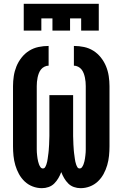

<svg xmlns="http://www.w3.org/2000/svg" viewBox="-20 -975 640 1003"><path d="M401 8Q383 8 366 2Q349 -4 336.5 -16.5Q324 -29 315 -44.5Q306 -60 300 -76Q294 -60 285 -44.5Q276 -29 263.5 -16.5Q251 -4 234 2Q217 8 199 8Q174 8 150.5 -1Q127 -10 109 -27Q91 -44 79 -66Q67 -88 60 -112Q53 -136 50.5 -161Q48 -186 48 -210V-525Q48 -551 52 -577.5Q56 -604 66 -628.5Q76 -653 93 -674.5Q110 -696 132.5 -710Q155 -724 181 -729.5Q207 -735 234 -735V-632Q223 -632 212 -626.5Q201 -621 194 -612Q187 -603 183 -592.5Q179 -582 176.5 -570.5Q174 -559 173 -547.5Q172 -536 172 -525V-210Q172 -202 172 -194.5Q172 -187 172.5 -179Q173 -171 174 -163Q175 -155 176 -147.5Q177 -140 179 -132Q181 -124 183.5 -117Q186 -110 191 -102.5Q196 -95 204 -95Q212 -95 216 -102Q220 -109 222.5 -116.5Q225 -124 226.5 -131Q228 -138 229 -145.5Q230 -153 231 -160.5Q232 -168 233 -175Q234 -182 234.5 -189.5Q235 -197 235.5 -204.5Q236 -212 236.5 -219.5Q237 -227 237 -234.5Q237 -242 237.5 -249.5Q238 -257 238 -264.5Q238 -272 238 -279.5Q238 -287 238 -294V-478H362V-294Q362 -287 362 -279.5Q362 -272 362 -264.5Q362 -257 362.5 -249.5Q363 -242 363 -234.5Q363 -227 363.5 -219.5Q364 -212 364.5 -204.5Q365 -197 365.5 -189.5Q366 -182 367 -175Q368 -168 369 -160.5Q370 -153 371 -145.5Q372 -138 373.5 -131Q375 -124 377.5 -116.5Q380 -109 384 -102Q388 -95 396 -95Q404 -95 409 -102.5Q414 -110 416.5 -117Q419 -124 421 -132Q423 -140 424 -147.5Q425 -155 426 -163Q427 -171 427.5 -179Q428 -187 428 -194.5Q428 -202 428 -210V-525Q428 -536 427 -547.5Q426 -559 423.5 -570.5Q421 -582 417 -592.5Q413 -603 406 -612Q399 -621 388 -626.5Q377 -632 366 -632V-735Q393 -735 419 -729.5Q445 -724 467.5 -710Q490 -696 507 -674.5Q524 -653 534 -628.5Q544 -604 548 -577.5Q552 -551 552 -525V-210Q552 -186 549.5 -161Q547 -136 540 -112Q533 -88 521 -66Q509 -44 491 -27Q473 -10 449.5 -1Q426 8 401 8ZM104 -815V-955H496V-815H404V-879H346V-815H254V-879H196V-815Z"/></svg>

Font: Iosevka Curly Slab XBdEx
Style: Regular
Weight: 800
Width: 7
Monospace: yes
Designer: Belleve Invis
Foundry: Belleve Invis
Version: Version 11.0.0; ttfautohint (v1.8.3)